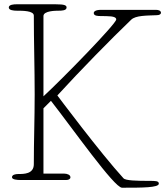

<svg xmlns="http://www.w3.org/2000/svg" viewBox="-20 -841 772 897"><path d="M183 -766C183 -791 242 -791 254 -791C270 -791 291 -792 291 -806C291 -816 282 -821 240 -821H58C46 -821 21 -820 21 -806C21 -793 44 -791 58 -791C86 -791 138 -791 138 -768C138 -652 142 -517 142 -401C142 -285 138 -183 138 -74C138 -28 92 -28 65 -28C53 -28 36 -25 36 -13C36 -2 59 0 77 0H289C302 0 309 -5 309 -13C309 -24 294 -30 279 -30H183V-335L218 -370C322 -237 514 36 550 36C644 36 722 36 722 17C722 4 707 4 676 4C621 4 567 3 557 -8C448 -127 248 -395 248 -395C354 -511 497 -657 593 -749C614 -769 664 -768 712 -770C725 -770 732 -775 732 -781C732 -791 721 -795 709 -795H452C426 -795 418 -787 418 -780C418 -766 439 -766 452 -766C482 -765 523 -768 523 -750C523 -730 272 -473 183 -391Z"/></svg>

Font: Life Savers
Style: Regular
Weight: 400
Designer: Pablo Impallari, Rodrigo Fuenzalida, Brenda Gallo
Foundry: Pablo Impallari, Rodrigo Fuenzalida, Brenda Gallo
Version: Version 3.000